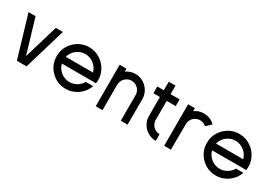

<svg xmlns="http://www.w3.org/2000/svg" viewBox="16 -1363 2967 2101"><g transform="rotate(30 1499.0 -313.0)"><path d="M182.1 2.4 26.4 -522H115.2L243.2 -91.3L371.6 -522H460.4L304.7 2.4Z M795.9 2.4Q687 2.4 610.4 -74.2Q533.7 -150.9 533.7 -259.8Q533.7 -368.2 610.4 -444.8Q687.5 -522 795.9 -522Q849.6 -522 897.2 -501.2Q944.8 -480.5 980.7 -444.6Q1016.6 -408.7 1037.6 -361.1Q1058.6 -313.5 1058.6 -259.8Q1058.6 -249.5 1057.6 -238.8Q1056.6 -228 1054.7 -216.8H624Q631.3 -188 647.2 -163.6Q663.1 -139.2 685.8 -121.1Q708.5 -103 736.6 -92.8Q764.6 -82.5 795.9 -82.5Q820.8 -82.5 844 -89.4Q867.2 -96.2 887.2 -108.4Q907.2 -120.6 923.6 -137.5Q939.9 -154.3 951.2 -174.3H1044.4Q1031.2 -136.2 1006.8 -103.8Q982.4 -71.3 950 -47.6Q917.5 -23.9 878.2 -10.7Q838.9 2.4 795.9 2.4ZM624 -302.2H967.8Q960.4 -330.6 944.1 -355.2Q927.7 -379.9 905 -397.9Q882.3 -416 854.5 -426.3Q826.7 -436.5 795.9 -436.5Q765.1 -436.5 737.1 -426.3Q709 -416 686.3 -398.2Q663.6 -380.4 647.5 -355.7Q631.3 -331.1 624 -302.2Z M1178.2 2.4V-522H1263.7V-484.4Q1315.4 -522 1380.4 -522Q1420.4 -522 1456.1 -506.8Q1491.7 -491.7 1518.8 -465.3Q1545.9 -439 1562.5 -404.1Q1579.1 -369.1 1581.1 -329.6L1580.6 2.4H1495.1V-329.6Q1493.7 -351.6 1483.9 -371.1Q1474.1 -390.6 1458.7 -405.3Q1443.4 -419.9 1423.1 -428.2Q1402.8 -436.5 1380.4 -436.5Q1357.4 -436.5 1337.2 -428Q1316.9 -419.4 1301.3 -405Q1285.6 -390.6 1276.1 -371.1Q1266.6 -351.6 1265.1 -329.6H1263.7V2.4Z M1936 2.4Q1895.5 2 1859.9 -12.9Q1824.2 -27.8 1797.1 -54Q1770 -80.1 1753.7 -115Q1737.3 -149.9 1735.8 -189.9V-436.5H1653.8V-522H1735.8V-629.4H1821.3V-522H1935.5V-436.5H1821.3V-189.9Q1822.8 -167.5 1832.3 -147.9Q1841.8 -128.4 1857.2 -113.8Q1872.6 -99.1 1892.8 -90.8Q1913.1 -82.5 1936 -82.5Z M2322.8 -406.2Q2289.6 -436.5 2245.1 -436.5Q2222.2 -436.5 2201.9 -428Q2181.6 -419.4 2166 -405Q2150.4 -390.6 2140.9 -371.1Q2131.3 -351.6 2129.9 -329.6L2128.4 2.4H2043V-522H2128.4V-484.4Q2180.2 -522 2245.1 -522Q2326.2 -522 2383.8 -465.8Q2384.3 -465.3 2384.8 -465.3Z M2693.8 2.4Q2585 2.4 2508.3 -74.2Q2431.6 -150.9 2431.6 -259.8Q2431.6 -368.2 2508.3 -444.8Q2585.4 -522 2693.8 -522Q2747.6 -522 2795.2 -501.2Q2842.8 -480.5 2878.7 -444.6Q2914.6 -408.7 2935.5 -361.1Q2956.5 -313.5 2956.5 -259.8Q2956.5 -249.5 2955.6 -238.8Q2954.6 -228 2952.6 -216.8H2522Q2529.3 -188 2545.2 -163.6Q2561 -139.2 2583.7 -121.1Q2606.4 -103 2634.5 -92.8Q2662.6 -82.5 2693.8 -82.5Q2718.8 -82.5 2741.9 -89.4Q2765.1 -96.2 2785.2 -108.4Q2805.2 -120.6 2821.5 -137.5Q2837.9 -154.3 2849.1 -174.3H2942.4Q2929.2 -136.2 2904.8 -103.8Q2880.4 -71.3 2847.9 -47.6Q2815.4 -23.9 2776.1 -10.7Q2736.8 2.4 2693.8 2.4ZM2522 -302.2H2865.7Q2858.4 -330.6 2842 -355.2Q2825.7 -379.9 2803 -397.9Q2780.3 -416 2752.4 -426.3Q2724.6 -436.5 2693.8 -436.5Q2663.1 -436.5 2635 -426.3Q2606.9 -416 2584.2 -398.2Q2561.5 -380.4 2545.4 -355.7Q2529.3 -331.1 2522 -302.2Z"/></g></svg>

Font: Proletarsk
Style: Regular
Weight: 400
Designer: Peter Wiegel, original typeface by Carl Albert Fahrenwaldt 1901
Foundry: Peter Wiegel
Version: Version 1.000 2010 initial release